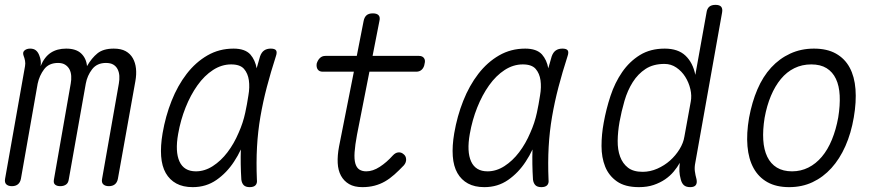

<svg xmlns="http://www.w3.org/2000/svg" viewBox="-29 -760 3649 790"><path d="M20 6Q5 6 -3 -1.5Q-11 -9 -8 -25L74 -488Q76 -499 74 -510Q72 -521 68 -531Q63 -545 72 -552.5Q81 -560 95 -560Q110 -560 119 -552.5Q128 -545 133 -531Q137 -521 138.5 -510Q140 -499 138 -488Q154 -526 180 -543Q206 -560 243 -560Q284 -560 305 -540Q326 -520 329 -488Q348 -521 372 -540.5Q396 -560 439 -560Q469 -560 488 -549.5Q507 -539 517.5 -520.5Q528 -502 530.5 -478Q533 -454 528 -426L456 -24Q453 -9 443.5 -1.5Q434 6 419 6Q404 6 396 -1.5Q388 -9 391 -24L460 -416Q463 -433 462 -448Q461 -463 455 -475Q449 -487 437.5 -494Q426 -501 407 -501Q370 -501 350 -475Q330 -449 324 -416L254 -22Q252 -7 242.5 -0.5Q233 6 219 6Q205 6 197.5 -0.5Q190 -7 193 -22L262 -416Q265 -432 264 -447.5Q263 -463 257 -474.5Q251 -486 239.5 -493.5Q228 -501 210 -501Q172 -501 152.5 -475Q133 -449 126 -416L57 -24Q54 -9 44.5 -1.5Q35 6 20 6Z M764 10Q724 10 696.5 -5Q669 -20 653 -48Q637 -76 634 -117.5Q631 -159 640 -212Q652 -282 677 -345Q702 -408 739 -456Q776 -504 824.5 -532Q873 -560 932 -560Q979 -560 1001 -536Q1021 -513 1027 -479Q1034 -503 1041 -528Q1047 -545 1058 -552.5Q1069 -560 1085 -560Q1102 -560 1107 -552.5Q1112 -545 1106 -528Q1085 -463 1069 -402Q1053 -341 1042.5 -280Q1032 -219 1028.5 -155.5Q1025 -92 1028 -21Q1030 -6 1022.5 2Q1015 10 998.5 10Q982 10 974 2Q966 -6 964 -21Q960 -86 962 -145Q950 -119 934 -95Q904 -49 861.5 -19.5Q819 10 764 10ZM777 -55Q813 -55 846.5 -76.5Q880 -98 907 -133.5Q934 -169 953 -214Q971 -254 980 -296Q983 -313 987 -331L993 -367Q999 -401 995 -429.5Q991 -458 975 -476.5Q959 -495 922 -495Q883 -495 847.5 -472Q812 -449 783.5 -409Q755 -369 734.5 -317.5Q714 -266 704 -209Q691 -136 709.5 -95.5Q728 -55 777 -55Z M1695 -530Q1709 -530 1715.5 -521Q1722 -512 1718 -498Q1716 -483 1707 -474Q1698 -465 1684 -465H1491L1440 -206Q1432 -163 1430 -134Q1428 -105 1433 -87.5Q1438 -70 1449.5 -62.5Q1461 -55 1478 -55Q1505 -55 1533.5 -73.5Q1562 -92 1587 -120Q1598 -132 1610 -133Q1622 -134 1631 -126Q1641 -119 1642 -105.5Q1643 -92 1633 -80Q1613 -59 1594 -42Q1575 -25 1555 -13.5Q1535 -2 1512 4Q1489 10 1462 10Q1429 10 1407.5 -2.5Q1386 -15 1374 -37Q1362 -59 1360.5 -89.5Q1359 -120 1366 -157L1427 -465H1299Q1285 -465 1278.5 -474Q1272 -483 1274 -498Q1278 -512 1287 -521Q1296 -530 1310 -530H1439L1467 -673Q1470 -689 1479 -697Q1488 -705 1505 -705Q1522 -705 1529 -697Q1536 -689 1532 -673L1504 -530Z M1964 10Q1924 10 1896.5 -5Q1869 -20 1853 -48Q1837 -76 1834 -117.5Q1831 -159 1840 -212Q1852 -282 1877 -345Q1902 -408 1939 -456Q1976 -504 2024.5 -532Q2073 -560 2132 -560Q2179 -560 2201 -536Q2221 -513 2227 -479Q2234 -503 2241 -528Q2247 -545 2258 -552.5Q2269 -560 2285 -560Q2302 -560 2307 -552.5Q2312 -545 2306 -528Q2285 -463 2269 -402Q2253 -341 2242.5 -280Q2232 -219 2228.5 -155.5Q2225 -92 2228 -21Q2230 -6 2222.5 2Q2215 10 2198.5 10Q2182 10 2174 2Q2166 -6 2164 -21Q2160 -86 2162 -145Q2150 -119 2134 -95Q2104 -49 2061.5 -19.5Q2019 10 1964 10ZM1977 -55Q2013 -55 2046.5 -76.5Q2080 -98 2107 -133.5Q2134 -169 2153 -214Q2171 -254 2180 -296Q2183 -313 2187 -331L2193 -367Q2199 -401 2195 -429.5Q2191 -458 2175 -476.5Q2159 -495 2122 -495Q2083 -495 2047.5 -472Q2012 -449 1983.5 -409Q1955 -369 1934.5 -317.5Q1914 -266 1904 -209Q1891 -136 1909.5 -95.5Q1928 -55 1977 -55Z M2832 -91Q2828 -72 2830 -56Q2832 -40 2837 -22Q2840 -6 2833.5 2Q2827 10 2811 10Q2794 10 2785 2Q2776 -6 2772 -22Q2767 -41 2766.5 -55Q2766 -69 2768 -90Q2758 -72 2743 -54Q2728 -36 2707.5 -22Q2687 -8 2660.5 1Q2634 10 2600 10Q2543 10 2509.5 -13.5Q2476 -37 2461 -74.5Q2446 -112 2446 -159.5Q2446 -207 2455 -255Q2465 -311 2483 -365.5Q2501 -420 2531 -463.5Q2561 -507 2604 -533.5Q2647 -560 2706 -560Q2761 -560 2791.5 -531Q2822 -502 2832 -452L2878 -708Q2880 -724 2889 -732Q2898 -740 2915 -740Q2932 -740 2938.5 -732Q2945 -724 2942 -708ZM2615 -53Q2646 -53 2675.5 -66Q2705 -79 2728 -99.5Q2751 -120 2767 -146Q2783 -172 2787 -198L2813 -341Q2818 -366 2811.5 -393.5Q2805 -421 2790.5 -444Q2776 -467 2754 -482Q2732 -497 2705 -497Q2659 -497 2627.5 -476.5Q2596 -456 2574.5 -422Q2553 -388 2540.5 -345Q2528 -302 2520 -258Q2513 -218 2512.5 -181Q2512 -144 2522.5 -115.5Q2533 -87 2555 -70Q2577 -53 2615 -53Z M3218 10Q3165 10 3128.5 -10.5Q3092 -31 3071.5 -68.5Q3051 -106 3046.5 -158.5Q3042 -211 3053 -275Q3065 -340 3087.5 -392.5Q3110 -445 3144 -482Q3178 -519 3222.5 -539.5Q3267 -560 3320 -560Q3374 -560 3410.5 -539.5Q3447 -519 3467 -482Q3487 -445 3491 -393Q3495 -341 3484 -277Q3473 -212 3449.5 -159Q3426 -106 3392 -68.5Q3358 -31 3314.5 -10.5Q3271 10 3218 10ZM3230 -55Q3266 -55 3297 -70.5Q3328 -86 3352.5 -115Q3377 -144 3394 -185.5Q3411 -227 3420 -277Q3428 -327 3426 -367Q3424 -407 3410.5 -435.5Q3397 -464 3372 -479.5Q3347 -495 3309 -495Q3271 -495 3239.5 -479.5Q3208 -464 3184 -435Q3160 -406 3143 -365.5Q3126 -325 3117 -275Q3109 -225 3111.5 -184.5Q3114 -144 3128 -115Q3142 -86 3167.5 -70.5Q3193 -55 3230 -55Z"/></svg>

Font: Maple Mono ExtraLight
Style: Italic
Weight: 275
Italic angle: -10°
Monospace: yes
Designer: subframe7536
Version: Version 7.000